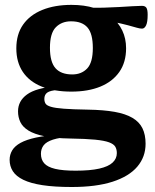

<svg xmlns="http://www.w3.org/2000/svg" viewBox="-20 -527 636 788"><path d="M275 240.5Q203.5 240.5 154.5 233Q105.5 225.5 75.8 211Q46 196.5 32.8 175.8Q19.5 155 19.5 129Q19.5 108 30 90.2Q40.5 72.5 64.5 59.2Q88.5 46 128.2 37.5Q168 29 226.5 26H272.5L273 34.5Q225 37 197.5 46Q170 55 159 69.5Q148 84 148 104Q148 128 161.5 143.2Q175 158.5 206.2 166Q237.5 173.5 290.5 173.5Q350 173.5 387.5 165Q425 156.5 442.2 140.2Q459.5 124 459.5 101.5Q459.5 86 453.2 75.2Q447 64.5 427.8 57.2Q408.5 50 370.2 46.2Q332 42.5 268 41.5Q203.5 40.5 162 32Q120.5 23.5 96.8 8.8Q73 -6 63.5 -26Q54 -46 54 -70Q54 -112.5 90.8 -139.2Q127.5 -166 210 -173L215.5 -157.5Q186 -155.5 174 -147Q162 -138.5 162 -121Q162 -110 166.8 -102Q171.5 -94 188.8 -88.8Q206 -83.5 242.2 -80.8Q278.5 -78 341 -77Q405 -76 450 -68Q495 -60 523.2 -43.5Q551.5 -27 564.5 -0.8Q577.5 25.5 577.5 63Q577.5 117 543.5 157Q509.5 197 442 218.8Q374.5 240.5 275 240.5ZM273 -151Q201.5 -151 150.8 -171.8Q100 -192.5 73.5 -232.2Q47 -272 47 -328.5Q47 -386.5 74.8 -426Q102.5 -465.5 153.5 -486.2Q204.5 -507 273 -507Q325.5 -507 367 -494.2Q408.5 -481.5 437.5 -457.8Q466.5 -434 482 -401.5Q497.5 -369 497.5 -329Q497.5 -271.5 469.8 -231.8Q442 -192 391.8 -171.5Q341.5 -151 273 -151ZM276.5 -221.5Q314.5 -221.5 337.8 -246Q361 -270.5 361 -330Q361 -389 339 -414.2Q317 -439.5 271.5 -439.5Q233 -439.5 209 -415Q185 -390.5 185 -331Q185 -272.5 207.8 -247Q230.5 -221.5 276.5 -221.5ZM358.5 -450.5 338 -496Q371.5 -494.5 405.2 -495.5Q439 -496.5 469.5 -498.2Q500 -500 524 -501.5Q548 -503 562.5 -503Q575.5 -503 580.8 -495.2Q586 -487.5 586 -466.5Q586 -436 579.5 -422.8Q573 -409.5 563 -409.5Q554 -409.5 540.5 -413.5Q527 -417.5 504.5 -423.5Q482 -429.5 446.8 -436.8Q411.5 -444 358.5 -450.5Z"/></svg>

Font: Newsreader 9pt SemiBold
Style: Regular
Weight: 600
Designer: Hugues Gentile
Foundry: Production Type
Version: Version 1.003